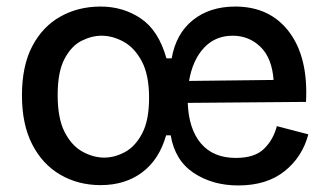

<svg xmlns="http://www.w3.org/2000/svg" viewBox="-20 -553 1001 586"><path d="M287 12Q219 12 164.5 -19.5Q110 -51 78.5 -112Q47 -173 47 -262Q47 -352 78.5 -412Q110 -472 164.5 -502.5Q219 -533 287 -533Q356 -533 410 -496.5Q464 -460 488 -375H504Q517 -450 568.5 -491.5Q620 -533 698 -533Q804 -533 862.5 -455.5Q921 -378 914 -242L553 -239Q556 -159 593.5 -115Q631 -71 700 -71Q757 -71 785.5 -98.5Q814 -126 825 -168L921 -143Q903 -74 848.5 -30.5Q794 13 707 13Q629 13 571.5 -25Q514 -63 501 -140H487Q466 -66 414 -27Q362 12 287 12ZM690 -444Q637 -444 602.5 -407Q568 -370 557 -306L815 -309Q810 -376 775 -410Q740 -444 690 -444ZM298 -72Q330 -72 361.5 -89Q393 -106 414 -146Q435 -186 435 -254Q435 -324 413 -365.5Q391 -407 357.5 -425.5Q324 -444 290 -444Q260 -444 229 -428.5Q198 -413 177 -373.5Q156 -334 156 -263Q156 -191 177.5 -149.5Q199 -108 232 -90Q265 -72 298 -72Z"/></svg>

Font: Bricolage Grotesque 12pt Medium
Style: Regular
Weight: 500
Designer: Mathieu Triay
Foundry: Atelier Triay
Version: Version 1.001; ttfautohint (v1.8.4.7-5d5b);gftools[0.9.33.de